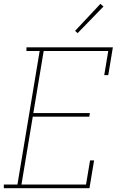

<svg xmlns="http://www.w3.org/2000/svg" viewBox="-30 -982 650 1002"><path d="M-10 0V-19H61L177 -716H108V-735H559L535 -590H514L535 -716H198L144 -392H439L436 -373H141L82 -19H419L440 -145H461L437 0ZM375 -809 362 -821 494 -962 510 -948Z"/></svg>

Font: Iosevka Curly Slab ThExObl
Style: Regular
Weight: 100
Width: 7
Italic angle: -9°
Monospace: yes
Designer: Belleve Invis
Foundry: Belleve Invis
Version: Version 11.1.0; ttfautohint (v1.8.3)